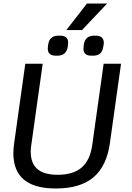

<svg xmlns="http://www.w3.org/2000/svg" viewBox="-20 -1063 749 1093"><path d="M56 -191Q56 -216 61 -251L124 -700H223L158 -237Q155 -218 155 -199Q155 -133 193 -100.5Q231 -68 308 -68Q397 -68 445 -109.5Q493 -151 505 -237L570 -700H669L606 -251Q588 -118 512.5 -54Q437 10 297 10Q56 10 56 -191ZM252 -786Q252 -794 253 -798L254 -808Q261 -860 313 -860H322Q368 -860 368 -820Q368 -812 367 -808L366 -798Q358 -746 307 -746H298Q252 -746 252 -786ZM455 -786Q455 -794 456 -798L457 -808Q464 -860 516 -860H525Q571 -860 571 -818L570 -808L568 -798Q562 -746 510 -746H500Q455 -746 455 -786ZM475 -1043H590L447 -892H358Z"/></svg>

Font: Krub Medium
Style: Italic
Weight: 500
Italic angle: -8°
Designer: Ekaluck Peanpanawate
Foundry: Cadson Demak Co.,Ltd.
Version: Version 1.000; ttfautohint (v1.6)